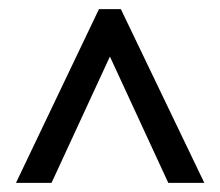

<svg xmlns="http://www.w3.org/2000/svg" viewBox="-20 -733 482 421"><path d="M15 -332 197 -713H245L428 -332H349L221 -609L93 -332Z"/></svg>

Font: Noto Sans Myanmar ExtraCondensed
Style: Regular
Weight: 400
Width: 2
Designer: Monotype Design Team
Foundry: Monotype Imaging Inc.
Version: Version 2.107; ttfautohint (v1.8.4.7-5d5b)